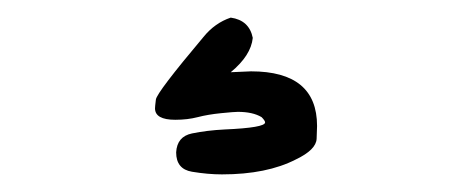

<svg xmlns="http://www.w3.org/2000/svg" viewBox="-20 -66 540 218"><path d="M232 132Q216 132 198 129Q180 126 180 107Q181 89 198 85.5Q215 82 235 81Q281 79 281 73Q281 71 277 67Q267 61 250 61Q246 61 231 62.5Q216 64 204.5 67Q193 70 179 70Q156 70 156 57Q156 55 157 47Q158 39 211 -24Q224 -40 242 -46Q263 -43 267 -23Q265 -3 242 16L265 15Q340 15 340 77Q340 79 339.5 91.5Q339 104 316 115Q283 132 232 132Z"/></svg>

Font: Xiaolai Mono SC
Style: Regular
Weight: 400
Monospace: yes
Designer: LXGW / Nozomi Seto
Version: Version 3.113;September 30, 2024